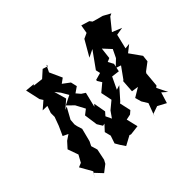

<svg xmlns="http://www.w3.org/2000/svg" viewBox="-172 -975 1237 1237"><g transform="rotate(-45 446.5 -356.5)"><path d="M364 -711 327 -723 278 -679 210 -687 217 -694 153 -700 175 -600 189 -578 138 -534 180 -533 163 -485V-450L141 -390L112 -326L148 -309L111 -284L74 -243L100 -170L73 -121L44 -109L91 -26L67 13L85 -18L132 32L180 -5L193 -29L209 -106L196 -150L211 -180L234 -270L223 -305L219 -325L222 -364L265 -442L244 -433L299 -481L275 -565L302 -531L330 -483L266 -451L309 -409L343 -345L308 -318L321 -225L343 -189L359 -192L322 -152L333 -109L315 -56L333 -25L356 9L421 -26L431 -22L498 -30L479 -109L517 -117L539 -136L522 -213L532 -221L602 -300L570 -290L609 -372L663 -365L675 -421L655 -458L680 -469L689 -546L737 -494L710 -438L664 -394L700 -382L644 -304L638 -301L632 -214L679 -207L616 -169L628 -126L653 -85L620 3L628 -14L679 -32L737 -1L760 -76L794 -46L758 -119L770 -129L779 -231L786 -240L839 -280L844 -325L787 -405L835 -443L798 -439L822 -539L876 -548L810 -575L874 -654L893 -663L842 -691C817 -697 793 -704 770 -711L757 -728L701 -745L691 -687L654 -670L591 -561L644 -587L563 -474L570 -443L520 -429V-420L538 -391L484 -346L500 -269L447 -225L416 -181L397 -221L418 -245L403 -329L390 -315L415 -417L389 -434L365 -462L404 -489L394 -532L346 -568L379 -592L340 -678L363 -725Z"/></g></svg>

Font: Asimov Aggro
Style: CondIt
Weight: 500
Designer: Google
Version: Version 2.000980; 2014